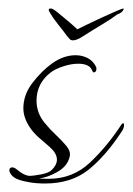

<svg xmlns="http://www.w3.org/2000/svg" viewBox="-20 -416 312 452"><path d="M271 -396Q271 -396 271 -394Q268 -386 256 -382Q243 -372 218 -357Q193 -342 176 -331Q170 -327 163.5 -324Q157 -321 152 -321Q147 -321 144 -324Q141 -327 138 -331Q130 -342 118 -357Q106 -372 100 -382Q99 -384 96.5 -388Q94 -392 95 -394Q95 -396 99 -396Q103 -397 116 -386.5Q129 -376 143 -364Q157 -352 162 -347Q170 -351 186.5 -359Q203 -367 221.5 -375.5Q240 -384 254 -390Q268 -396 271 -396ZM86 16Q65 16 48.5 13Q32 10 24 7Q13 3 7.5 -3.5Q2 -10 2 -15Q2 -22 9 -22Q14 -22 21 -16Q35 -4 48 -2Q59 -2 77 -5.5Q95 -9 102 -16Q114 -28 114 -40Q114 -48 109.5 -55.5Q105 -63 97 -70Q84 -81 71 -92.5Q58 -104 49 -118Q35 -140 35 -161Q35 -193 56.5 -221Q78 -249 103 -267Q130 -286 158 -286Q173 -286 186 -279.5Q199 -273 206 -259Q207 -257 207 -254Q207 -248 203 -246Q199 -244 197 -250Q191 -266 164 -266Q148 -266 129.5 -260Q111 -254 100 -246Q66 -220 66 -179Q66 -150 85 -127Q98 -111 112.5 -97.5Q127 -84 137 -71.5Q147 -59 144 -47Q139 -25 115.5 -11.5Q92 2 72 4Q78 5 94 5Q151 5 191.5 -33Q232 -71 266 -123Q268 -126 270 -126Q272 -126 272 -121Q272 -115 267 -107Q229 -49 188.5 -16.5Q148 16 86 16Z"/></svg>

Font: Waterfall
Style: Regular
Weight: 400
Designer: Robert E. Leuschke
Foundry: Robert E. Leuschke
Version: Version 1.010; ttfautohint (v1.8.3)